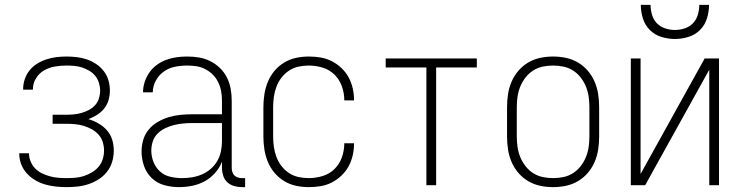

<svg xmlns="http://www.w3.org/2000/svg" viewBox="-20 -760 3040 788"><path d="M253 8Q231 8 208.5 5.5Q186 3 165 -3Q144 -9 124.5 -20.5Q105 -32 90 -48.5Q75 -65 67 -86Q59 -107 59 -129V-131H99V-130Q99 -113 106 -96.5Q113 -80 125 -68Q137 -56 152.5 -48.5Q168 -41 184.5 -36.5Q201 -32 218.5 -30.5Q236 -29 253 -29Q271 -29 289 -30.5Q307 -32 324 -37.5Q341 -43 357 -52.5Q373 -62 384.5 -75.5Q396 -89 401.5 -106.5Q407 -124 407 -142Q407 -160 401.5 -177.5Q396 -195 383.5 -208.5Q371 -222 355 -230.5Q339 -239 321.5 -244Q304 -249 286 -250.5Q268 -252 250 -252H196V-289H250Q266 -289 282.5 -290.5Q299 -292 314.5 -296.5Q330 -301 344.5 -308.5Q359 -316 370 -328Q381 -340 386 -356Q391 -372 391 -388Q391 -404 386 -420Q381 -436 371 -448.5Q361 -461 346.5 -469.5Q332 -478 317 -483Q302 -488 285.5 -489.5Q269 -491 253 -491Q229 -491 205.5 -487Q182 -483 161.5 -471.5Q141 -460 128 -439Q115 -418 115 -394V-392H75V-395Q75 -416 82 -436Q89 -456 102 -472Q115 -488 133 -499Q151 -510 171 -516.5Q191 -523 211.5 -525.5Q232 -528 253 -528Q274 -528 295.5 -525.5Q317 -523 337 -516Q357 -509 375 -497Q393 -485 406 -468Q419 -451 425 -430.5Q431 -410 431 -388Q431 -369 425.5 -349.5Q420 -330 407.5 -314.5Q395 -299 378 -288.5Q361 -278 343 -271Q364 -265 384 -253.5Q404 -242 419 -225Q434 -208 440.5 -186.5Q447 -165 447 -142Q447 -119 440.5 -96.5Q434 -74 419.5 -55.5Q405 -37 385.5 -24.5Q366 -12 344 -4.5Q322 3 299 5.5Q276 8 253 8Z M714 8Q684 8 654.5 0Q625 -8 603 -29Q581 -50 571 -79Q561 -108 561 -138Q561 -163 568 -186.5Q575 -210 590.5 -228.5Q606 -247 627.5 -259.5Q649 -272 672 -279Q695 -286 719.5 -288.5Q744 -291 768 -291H891V-348Q891 -367 887.5 -386Q884 -405 875.5 -422.5Q867 -440 853.5 -453.5Q840 -467 823 -476Q806 -485 787 -488Q768 -491 748 -491Q723 -491 698 -486Q673 -481 652.5 -466.5Q632 -452 619.5 -429Q607 -406 607 -381H567Q567 -403 574 -424Q581 -445 593.5 -463Q606 -481 624 -494Q642 -507 662.5 -514.5Q683 -522 704.5 -525Q726 -528 748 -528Q773 -528 797 -524Q821 -520 843 -509Q865 -498 882.5 -481Q900 -464 911 -442.5Q922 -421 926.5 -396.5Q931 -372 931 -348V-71Q931 -63 933.5 -54.5Q936 -46 942 -40Q948 -34 956.5 -31.5Q965 -29 973 -29H986V8H973Q957 8 941 3.5Q925 -1 913 -12Q901 -23 896 -39Q891 -55 891 -71V-96Q881 -71 862.5 -50Q844 -29 820 -16Q796 -3 769 2.5Q742 8 714 8ZM727 -29Q748 -29 769 -32.5Q790 -36 809.5 -44.5Q829 -53 845 -67Q861 -81 871.5 -99Q882 -117 886.5 -138Q891 -159 891 -180V-255H768Q749 -255 730 -253Q711 -251 693 -246.5Q675 -242 657.5 -233.5Q640 -225 626.5 -211.5Q613 -198 607 -179.5Q601 -161 601 -142Q601 -118 610 -95Q619 -72 637 -56Q655 -40 679 -34.5Q703 -29 727 -29Z M1247 8Q1221 8 1195 2.5Q1169 -3 1146 -17Q1123 -31 1106 -51.5Q1089 -72 1079 -96.5Q1069 -121 1065 -147.5Q1061 -174 1061 -200V-320Q1061 -346 1065 -372.5Q1069 -399 1079 -423.5Q1089 -448 1106 -468.5Q1123 -489 1146 -503Q1169 -517 1195 -522.5Q1221 -528 1247 -528Q1272 -528 1296 -524Q1320 -520 1341.5 -509Q1363 -498 1381 -481Q1399 -464 1410.5 -443Q1422 -422 1427.5 -398Q1433 -374 1433 -350V-348H1393V-349Q1393 -378 1383 -406Q1373 -434 1352.5 -454Q1332 -474 1304 -482.5Q1276 -491 1247 -491Q1226 -491 1205 -486.5Q1184 -482 1166 -470Q1148 -458 1135 -441Q1122 -424 1114.5 -404Q1107 -384 1104 -362.5Q1101 -341 1101 -320V-200Q1101 -179 1104 -157.5Q1107 -136 1114.5 -116Q1122 -96 1135 -79Q1148 -62 1166 -50Q1184 -38 1205 -33.5Q1226 -29 1247 -29Q1276 -29 1304 -37.5Q1332 -46 1352.5 -66Q1373 -86 1383 -114Q1393 -142 1393 -171V-172H1433V-170Q1433 -146 1427.5 -122Q1422 -98 1410.5 -77Q1399 -56 1381 -39Q1363 -22 1341.5 -11Q1320 0 1296 4Q1272 8 1247 8Z M1730 0V-483H1563V-520H1937V-483H1770V0Z M2250 8Q2223 8 2197 2.5Q2171 -3 2148 -16.5Q2125 -30 2107.5 -50.5Q2090 -71 2079.5 -95.5Q2069 -120 2065 -146.5Q2061 -173 2061 -200V-320Q2061 -347 2065 -373.5Q2069 -400 2079.5 -424.5Q2090 -449 2107.5 -469.5Q2125 -490 2148 -503.5Q2171 -517 2197 -522.5Q2223 -528 2250 -528Q2277 -528 2303 -522.5Q2329 -517 2352 -503.5Q2375 -490 2392.5 -469.5Q2410 -449 2420.5 -424.5Q2431 -400 2435 -373.5Q2439 -347 2439 -320V-200Q2439 -173 2435 -146.5Q2431 -120 2420.5 -95.5Q2410 -71 2392.5 -50.5Q2375 -30 2352 -16.5Q2329 -3 2303 2.5Q2277 8 2250 8ZM2250 -29Q2272 -29 2293 -33.5Q2314 -38 2332 -49.5Q2350 -61 2363.5 -78.5Q2377 -96 2385 -116Q2393 -136 2396 -157Q2399 -178 2399 -200V-320Q2399 -342 2396 -363Q2393 -384 2385 -404Q2377 -424 2363.5 -441.5Q2350 -459 2332 -470.5Q2314 -482 2293 -486.5Q2272 -491 2250 -491Q2228 -491 2207 -486.5Q2186 -482 2168 -470.5Q2150 -459 2136.5 -441.5Q2123 -424 2115 -404Q2107 -384 2104 -363Q2101 -342 2101 -320V-200Q2101 -178 2104 -157Q2107 -136 2115 -116Q2123 -96 2136.5 -78.5Q2150 -61 2168 -49.5Q2186 -38 2207 -33.5Q2228 -29 2250 -29Z M2569 0V-520H2609V-46L2872 -520H2931V0H2891V-474L2664 -65L2628 0ZM2750 -600Q2722 -600 2694.5 -608.5Q2667 -617 2647 -637Q2627 -657 2618.5 -684.5Q2610 -712 2610 -740H2650Q2650 -720 2656 -699.5Q2662 -679 2676 -664.5Q2690 -650 2710 -643.5Q2730 -637 2750 -637Q2770 -637 2790 -643.5Q2810 -650 2824 -664.5Q2838 -679 2844 -699.5Q2850 -720 2850 -740H2890Q2890 -712 2881.5 -684.5Q2873 -657 2853 -637Q2833 -617 2805.5 -608.5Q2778 -600 2750 -600Z"/></svg>

Font: Iosevka SS18 Extralight
Style: Regular
Weight: 200
Monospace: yes
Designer: Belleve Invis
Foundry: Belleve Invis
Version: Version 25.1.1; ttfautohint (v1.8.4)